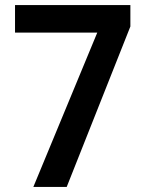

<svg xmlns="http://www.w3.org/2000/svg" viewBox="-20 -734 572 754"><path d="M111 0 362 -606H39V-714H492V-630L242 0Z"/></svg>

Font: Noto Sans Lao UI SemCond SemBd
Style: Regular
Weight: 600
Width: 4
Designer: Monotype Design Team
Foundry: Monotype Imaging Inc.
Version: Version 2.000; ttfautohint (v1.8.4.7-5d5b)